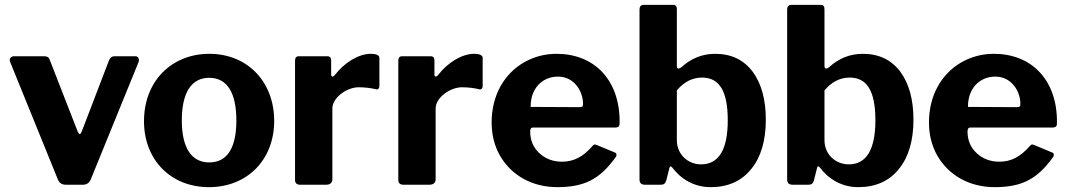

<svg xmlns="http://www.w3.org/2000/svg" viewBox="-20 -762 4407 792"><path d="M452 -530C442 -530 435 -525 430 -514L317 -219C314 -212 312 -209 309 -209C307 -209 304 -212 301 -218L186 -513C183 -524 175 -530 164 -530H37C28 -530 20 -523 20 -514C20 -513 21 -510 22 -506L219 -21C225 -7 236 0 251 0H322C337 0 348 -7 354 -21L552 -507C553 -510 553 -512 553 -514C553 -521 550 -530 538 -530Z M842 10C1001 10 1111 -104 1111 -263C1111 -424 1002 -540 843 -540C792 -540 746 -528 705 -505C623 -458 574 -371 574 -262C574 -103 684 10 842 10ZM843 -92C770 -92 730 -152 730 -265C730 -381 770 -441 843 -441C916 -441 955 -381 955 -265C955 -150 916 -92 843 -92Z M1325 0C1342 0 1351 -8 1351 -23V-315C1351 -358 1409 -402 1460 -402C1485 -402 1509 -399 1530 -394C1532 -394 1533 -393 1534 -393C1540 -393 1545 -398 1545 -407V-523C1545 -534 1533 -540 1509 -540C1460 -540 1400 -504 1360 -451C1357 -448 1354 -446 1352 -446C1349 -446 1346 -449 1346 -454V-513C1346 -524 1341 -530 1330 -530H1213C1202 -530 1197 -524 1197 -511V-20C1197 -7 1204 0 1218 0Z M1751 0C1768 0 1777 -8 1777 -23V-315C1777 -358 1835 -402 1886 -402C1911 -402 1935 -399 1956 -394C1958 -394 1959 -393 1960 -393C1966 -393 1971 -398 1971 -407V-523C1971 -534 1959 -540 1935 -540C1886 -540 1826 -504 1786 -451C1783 -448 1780 -446 1778 -446C1775 -446 1772 -449 1772 -454V-513C1772 -524 1767 -530 1756 -530H1639C1628 -530 1623 -524 1623 -511V-20C1623 -7 1630 0 1644 0Z M2167 -220C2167 -231 2171 -236 2179 -236H2519C2535 -237 2536 -243 2536 -260C2536 -435 2429 -540 2276 -540C2227 -540 2183 -528 2142 -505C2060 -458 2008 -369 2008 -257C2008 -205 2020 -159 2043 -119C2090 -38 2176 10 2279 10C2389 10 2454 -22 2519 -113C2522 -116 2523 -120 2523 -123C2523 -128 2521 -131 2516 -133L2444 -163C2439 -165 2436 -166 2434 -166C2431 -166 2429 -165 2426 -162C2385 -114 2346 -95 2298 -95C2261 -95 2230 -107 2205 -130C2180 -153 2167 -183 2167 -220ZM2169 -321C2169 -322 2169 -323 2169 -324C2169 -395 2215 -446 2282 -446C2348 -446 2385 -386 2385 -334C2385 -322 2383 -320 2368 -320Z M2706 0C2719 0 2725 -5 2729 -20L2741 -68C2742 -73 2744 -76 2746 -76C2747 -76 2750 -74 2753 -71C2788 -24 2843 10 2911 10C2983 10 3039 -15 3079 -65C3119 -114 3139 -182 3139 -268C3139 -351 3121 -417 3085 -466C3048 -515 2997 -540 2930 -540C2877 -540 2830 -521 2790 -484C2785 -481 2782 -479 2779 -479C2774 -479 2772 -483 2772 -491V-724C2772 -736 2767 -742 2757 -742H2635C2624 -742 2618 -735 2618 -723V-22C2618 -7 2625 0 2641 0ZM2772 -389C2801 -424 2836 -442 2876 -442C2947 -442 2982 -387 2982 -266C2982 -145 2945 -84 2872 -84C2817 -84 2772 -126 2772 -183Z M3315 0C3328 0 3334 -5 3338 -20L3350 -68C3351 -73 3353 -76 3355 -76C3356 -76 3359 -74 3362 -71C3397 -24 3452 10 3520 10C3592 10 3648 -15 3688 -65C3728 -114 3748 -182 3748 -268C3748 -351 3730 -417 3694 -466C3657 -515 3606 -540 3539 -540C3486 -540 3439 -521 3399 -484C3394 -481 3391 -479 3388 -479C3383 -479 3381 -483 3381 -491V-724C3381 -736 3376 -742 3366 -742H3244C3233 -742 3227 -735 3227 -723V-22C3227 -7 3234 0 3250 0ZM3381 -389C3410 -424 3445 -442 3485 -442C3556 -442 3591 -387 3591 -266C3591 -145 3554 -84 3481 -84C3426 -84 3381 -126 3381 -183Z M3971 -220C3971 -231 3975 -236 3983 -236H4323C4339 -237 4340 -243 4340 -260C4340 -435 4233 -540 4080 -540C4031 -540 3987 -528 3946 -505C3864 -458 3812 -369 3812 -257C3812 -205 3824 -159 3847 -119C3894 -38 3980 10 4083 10C4193 10 4258 -22 4323 -113C4326 -116 4327 -120 4327 -123C4327 -128 4325 -131 4320 -133L4248 -163C4243 -165 4240 -166 4238 -166C4235 -166 4233 -165 4230 -162C4189 -114 4150 -95 4102 -95C4065 -95 4034 -107 4009 -130C3984 -153 3971 -183 3971 -220ZM3973 -321C3973 -322 3973 -323 3973 -324C3973 -395 4019 -446 4086 -446C4152 -446 4189 -386 4189 -334C4189 -322 4187 -320 4172 -320Z"/></svg>

Font: Libre Franklin
Style: Bold
Weight: 700
Designer: Pablo Impallari, Rodrigo Fuenzalida
Foundry: Impallari Type
Version: Version 1.002; ttfautohint (v1.5)